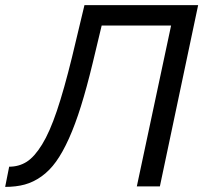

<svg xmlns="http://www.w3.org/2000/svg" viewBox="-30 -730 796 752"><path d="M-9.8 2 5.9 -77.1Q44.4 -77.1 74.7 -96.4Q105 -115.7 134.8 -164.1Q164.6 -212.4 192.6 -295.4Q220.7 -378.4 252 -505.9L300.8 -710H746.1L596.2 0H505.9L640.1 -629.9H368.2L333 -482.9Q309.6 -386.2 287.1 -314.2Q264.6 -242.2 240 -187.5Q215.3 -132.8 189.7 -97.2Q164.1 -61.5 132.6 -39.1Q101.1 -16.6 67.1 -7.3Q33.2 2 -9.8 2Z"/></svg>

Font: Rawline Medium
Style: Italic
Weight: 500
Italic angle: -12°
Designer: Matt McInerney, Pablo Impallari, Rodrigo Fuenzalida
Foundry: Matt McInerney, Pablo Impallari, Rodrigo Fuenzalida
Version: Version 4.020;PS 004.020;hotconv 1.0.88;makeotf.lib2.5.64775